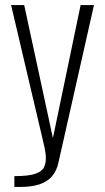

<svg xmlns="http://www.w3.org/2000/svg" viewBox="-20 -598 415 762"><path d="M37 144V101Q94 101 120.5 91.5Q147 82 154.5 66Q162 50 162 31Q162 11 157 -12Q152 -35 146 -59L24 -578H76L190 -50L300 -578H353L212 47Q205 80 186.5 101.5Q168 123 137 133.5Q106 144 59 144Z"/></svg>

Font: Oswald ExtraLight
Style: Regular
Weight: 250
Designer: Vernon Adams
Foundry: Vernon Adams
Version: Version 4.103;gftools[0.9.33.dev8+g029e19f]